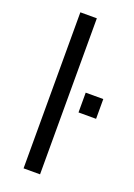

<svg xmlns="http://www.w3.org/2000/svg" viewBox="-138 -765 575 821"><g transform="rotate(20 149.5 -355.0)"><path d="M219 -395H299V-305H219ZM80 -710H155V0H80Z"/></g></svg>

Font: Uncut Sans Variable
Style: Regular
Weight: 400
Designer: Kasper Nordkvist
Foundry: UNCUT.wtf
Version: Version 1.303;Glyphs 3.1.2 (3151)